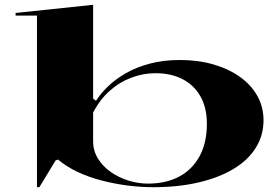

<svg xmlns="http://www.w3.org/2000/svg" viewBox="-20 -765 1166 800"><path d="M134 15V-700H45V-711L368 -745V-354L380 -345Q399 -375 430 -405Q461 -435 504.5 -460Q548 -485 604.5 -500Q661 -515 729 -515Q806 -515 869.5 -496.5Q933 -478 980 -444.5Q1027 -411 1052.5 -365Q1078 -319 1078 -264Q1078 -201 1046 -149.5Q1014 -98 953.5 -61.5Q893 -25 808 -5Q723 15 619 15Q567 15 512 8Q457 1 403 -13Q349 -27 302.5 -49Q256 -71 222 -100L212 -97L144 15ZM597 0Q671 0 726 -29Q781 -58 811.5 -114Q842 -170 842 -249Q842 -316 815.5 -363Q789 -410 741 -435Q693 -460 628 -460Q577 -460 527.5 -441.5Q478 -423 437 -386.5Q396 -350 368 -296V-177Q368 -137 388 -104.5Q408 -72 441.5 -48.5Q475 -25 515.5 -12.5Q556 0 597 0Z"/></svg>

Font: Kalnia Expanded
Style: Regular
Weight: 400
Width: 7
Designer: Frida Medrano
Foundry: Frida Medrano
Version: Version 1.105